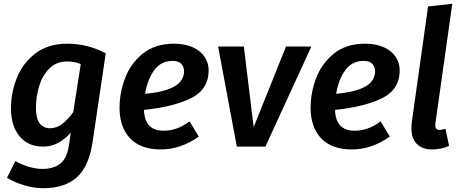

<svg xmlns="http://www.w3.org/2000/svg" viewBox="-20 -775 2433 1015"><path d="M539 -493 470 -28Q451 104 386.5 162Q322 220 208 220Q161 220 109.5 205Q58 190 17 165L61 76Q94 95 131.5 106.5Q169 118 205 118Q261 118 298 90.5Q335 63 346 -16L354 -74Q325 -40 288 -20Q251 0 209 0Q128 0 83 -55Q38 -110 38 -202Q38 -285 69 -363Q100 -441 167 -492.5Q234 -544 336 -544Q443 -544 539 -493ZM170 -204Q170 -148 190 -122.5Q210 -97 245 -97Q279 -97 308.5 -119.5Q338 -142 367 -182L407 -436Q388 -444 371.5 -447Q355 -450 334 -450Q278 -450 241 -413Q204 -376 187 -320Q170 -264 170 -204Z M741 -194Q745 -84 844 -84Q880 -84 913 -95.5Q946 -107 982 -133L1031 -53Q935 15 830 15Q724 15 668 -43.5Q612 -102 612 -205Q612 -285 641.5 -362.5Q671 -440 735.5 -492Q800 -544 900 -544Q958 -544 999.5 -525Q1041 -506 1062 -474Q1083 -442 1083 -404Q1083 -302 990 -256Q897 -210 741 -194ZM953 -399Q953 -420 939 -436.5Q925 -453 893 -453Q830 -453 794.5 -403Q759 -353 747 -279Q853 -289 903 -318.5Q953 -348 953 -399Z M1383 0H1232L1133 -529H1269L1321 -103L1492 -529H1626Z M1751 -194Q1755 -84 1854 -84Q1890 -84 1923 -95.5Q1956 -107 1992 -133L2041 -53Q1945 15 1840 15Q1734 15 1678 -43.5Q1622 -102 1622 -205Q1622 -285 1651.5 -362.5Q1681 -440 1745.5 -492Q1810 -544 1910 -544Q1968 -544 2009.5 -525Q2051 -506 2072 -474Q2093 -442 2093 -404Q2093 -302 2000 -256Q1907 -210 1751 -194ZM1963 -399Q1963 -420 1949 -436.5Q1935 -453 1903 -453Q1840 -453 1804.5 -403Q1769 -353 1757 -279Q1863 -289 1913 -318.5Q1963 -348 1963 -399Z M2282 -125 2281 -114Q2281 -100 2287 -94Q2293 -88 2305 -88Q2315 -88 2335 -94L2354 -4Q2313 15 2266 15Q2213 15 2184 -13.5Q2155 -42 2155 -97Q2155 -118 2157 -130L2243 -741L2371 -755Z"/></svg>

Font: FiraGO Medium
Style: Italic
Weight: 500
Italic angle: -8°
Designer: bBox Type GmbH
Foundry: bBox Type GmbH
Version: Version 1.001